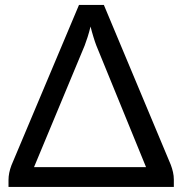

<svg xmlns="http://www.w3.org/2000/svg" viewBox="-20 -736 718 756"><path d="M114 -78H555L359 -557.5Q353.5 -572 347.8 -590.8Q342 -609.5 336.5 -631.5Q331 -609 325 -590.2Q319 -571.5 313.5 -557ZM652.5 -87Q658 -72.5 661.2 -58Q664.5 -43.5 664.5 -28.5V0H13.5V-27.5Q13.5 -54.5 25 -85L291 -716.5H389Z"/></svg>

Font: Lato
Style: Regular
Weight: 400
Designer: Lukasz Dziedzic with Adam Twardoch and Botio Nikoltchev
Foundry: tyPoland Lukasz Dziedzic
Version: Version 2.015; 2015-08-06; http://www.latofonts.com/